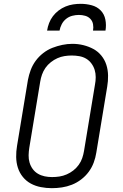

<svg xmlns="http://www.w3.org/2000/svg" viewBox="-20 -975 640 1003"><path d="M251 8Q222 8 193.5 2.5Q165 -3 141 -16Q117 -29 99.5 -50.5Q82 -72 73.5 -98.5Q65 -125 64.5 -154.5Q64 -184 69 -213L126 -558Q131 -584 140.5 -609.5Q150 -635 166.5 -657.5Q183 -680 205.5 -697.5Q228 -715 253.5 -725Q279 -735 305.5 -740.5Q332 -746 358 -746Q388 -746 416 -739Q444 -732 468 -719Q492 -706 509.5 -684.5Q527 -663 535.5 -636.5Q544 -610 544.5 -580.5Q545 -551 540 -522L483 -177Q479 -151 469.5 -125.5Q460 -100 443.5 -77.5Q427 -55 404 -37.5Q381 -20 355.5 -10Q330 0 303.5 4Q277 8 251 8ZM252 -50Q272 -50 291 -53Q310 -56 328.5 -64Q347 -72 363 -84.5Q379 -97 391 -113.5Q403 -130 409.5 -149Q416 -168 419 -187L476 -532Q480 -552 480 -572Q480 -592 474.5 -610Q469 -628 457.5 -643.5Q446 -659 430 -668.5Q414 -678 394.5 -681.5Q375 -685 355 -685Q336 -685 317 -682Q298 -679 280 -671Q262 -663 245.5 -650Q229 -637 217.5 -620.5Q206 -604 199.5 -585.5Q193 -567 190 -548L133 -203Q130 -184 129.5 -164Q129 -144 134.5 -125.5Q140 -107 151 -92Q162 -77 178 -67.5Q194 -58 213 -54Q232 -50 252 -50ZM226 -815Q229 -835 236.5 -854.5Q244 -874 256.5 -890.5Q269 -907 286 -920Q303 -933 322.5 -941Q342 -949 362 -952Q382 -955 402 -955Q431 -955 459 -947.5Q487 -940 506 -920.5Q525 -901 530.5 -872.5Q536 -844 531 -815H466Q469 -832 466 -848.5Q463 -865 452 -876.5Q441 -888 425 -892.5Q409 -897 392 -897Q375 -897 357.5 -892.5Q340 -888 325.5 -876.5Q311 -865 302.5 -848.5Q294 -832 291 -815Z"/></svg>

Font: Iosevka Slab Light Extended
Style: Italic
Weight: 300
Width: 7
Italic angle: -9°
Monospace: yes
Designer: Belleve Invis
Foundry: Belleve Invis
Version: Version 11.1.0; ttfautohint (v1.8.3)